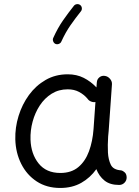

<svg xmlns="http://www.w3.org/2000/svg" viewBox="-20 -888 679 937"><path d="M561.5 14.6Q516.6 14.6 490 -6.8Q463.4 -28.3 450.2 -62.5Q420.4 -20.5 376.5 4.4Q332.5 29.3 273.9 29.3Q208 29.3 159.4 -2.4Q110.8 -34.2 83.7 -88.1Q56.6 -142.1 54.7 -207.5Q53.2 -265.6 70.6 -322Q87.9 -378.4 121.3 -424.3Q154.8 -470.2 202.6 -497.8Q250.5 -525.4 310.5 -525.4Q354 -525.4 388.4 -508.1Q422.9 -490.7 450.7 -461.4L452.6 -486.3Q453.6 -501.5 465.1 -510.7Q476.6 -520 491.7 -517.6Q506.3 -515.6 516.8 -503.4Q527.3 -491.2 526.4 -476.6L510.3 -248.5Q509.3 -235.4 507.8 -222.2Q506.3 -202.6 506.1 -181.4Q505.9 -160.2 506.8 -143.1Q508.8 -108.9 520.8 -84Q532.7 -59.1 571.3 -56.6Q581.1 -54.2 589.4 -46.1Q597.7 -38.1 598.1 -22Q598.1 -6.8 587.4 3.9Q576.7 14.6 561.5 14.6ZM274.4 -43.9Q328.1 -43.9 362.3 -72.5Q396.5 -101.1 414.3 -149.7Q432.1 -198.2 436.5 -258.3L445.8 -390.1Q435.1 -388.2 424.1 -392.6Q413.1 -397 406.7 -406.7Q390.1 -426.3 366.2 -439.2Q342.3 -452.1 310.5 -452.1Q266.6 -452.1 232.2 -430.7Q197.8 -409.2 174.3 -373.5Q150.9 -337.9 139.2 -294.4Q127.4 -251 128.9 -206.5Q131.3 -136.7 168.5 -90.3Q205.6 -43.9 274.4 -43.9ZM371.6 -863.3Q378.4 -857.9 379.4 -848.9Q380.4 -839.8 375 -833Q347.7 -798.8 323.7 -764.4Q299.8 -730 279.3 -685.1Q275.9 -677.2 267.3 -673.8Q258.8 -670.4 250.5 -673.8Q242.7 -677.7 239.5 -686.3Q236.3 -694.8 239.7 -702.6Q261.7 -751.5 287.6 -788.6Q313.5 -825.7 340.8 -859.9Q346.2 -866.7 355.5 -867.7Q364.7 -868.7 371.6 -863.3Z"/></svg>

Font: Mikhak-DS1-FD Regular
Style: Regular
Weight: 400
Designer: Amin Abedi
Version: Version 3.2